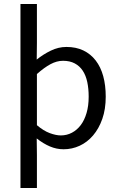

<svg xmlns="http://www.w3.org/2000/svg" viewBox="-20 -732 595 957"><path d="M82 205V-712H164V-518L163 -435Q195 -461 233 -479.5Q271 -498 311 -498Q359 -498 395.5 -480.5Q432 -463 457 -430.5Q482 -398 494.5 -352.5Q507 -307 507 -250Q507 -188 490 -139.5Q473 -91 444 -57Q415 -23 377 -5.5Q339 12 297 12Q262 12 229 -2Q196 -16 163 -42L164 41V205ZM283 -57Q313 -57 338.5 -70.5Q364 -84 382.5 -108.5Q401 -133 411.5 -169Q422 -205 422 -250Q422 -290 415 -323Q408 -356 392.5 -379.5Q377 -403 352.5 -416Q328 -429 294 -429Q263 -429 231.5 -412Q200 -395 164 -363V-108Q197 -80 228 -68.5Q259 -57 283 -57Z"/></svg>

Font: TypoPRO Source Sans Pro
Style: Regular
Weight: 400
Designer: Paul D. Hunt
Foundry: Adobe Systems Incorporated
Version: Version 2.020;PS 2.000;hotconv 1.0.86;makeotf.lib2.5.63406